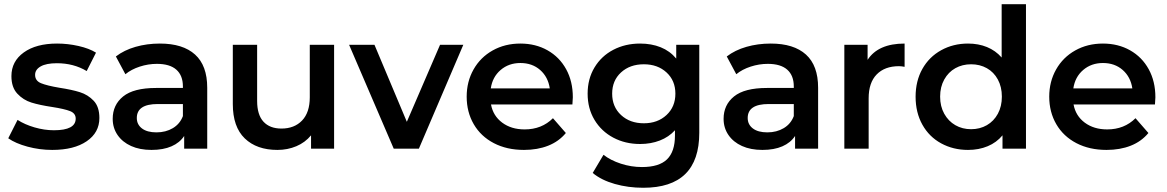

<svg xmlns="http://www.w3.org/2000/svg" viewBox="-20 -703 5519 908"><path d="M19 -49 63 -136Q97 -114 143.5 -100.5Q190 -87 235 -87Q338 -87 338 -142Q338 -167 311.5 -177.5Q285 -188 227 -197Q167 -206 128.5 -218Q90 -230 62 -260Q34 -290 34 -343Q34 -413 92.5 -455Q151 -497 250 -497Q301 -497 351.5 -485.5Q402 -474 434 -454L390 -367Q328 -404 249 -404Q199 -404 172.5 -389Q146 -374 146 -349Q146 -321 174 -309.5Q202 -298 261 -288Q320 -279 358 -267Q396 -255 423 -226.5Q450 -198 450 -145Q450 -76 390 -35Q330 6 227 6Q167 6 110 -9.5Q53 -25 19 -49Z M960 -288V0H851V-60Q830 -28 791 -11Q752 6 696.5 6Q641 6 600 -12.5Q559 -31 536 -64.5Q513 -98 513 -141Q513 -207 562.5 -247Q612 -287 718 -287H845V-294Q845 -346 814 -373.5Q783 -401 722 -401Q681 -401 641 -388Q601 -375 573 -352L528 -436Q567 -466 621 -481.5Q675 -497 736 -497Q845 -497 902.5 -445Q960 -393 960 -288ZM845 -154V-211H726Q627 -211 627 -145Q627 -114 651.5 -95.5Q676 -77 720 -77Q764 -77 797.5 -97Q831 -117 845 -154Z M1560 -491V0H1451V-63Q1423 -29 1381.5 -11.5Q1340 6 1292 6Q1194 6 1137.5 -48.5Q1081 -103 1081 -211V-491H1196V-226Q1196 -160 1226 -127.5Q1256 -95 1311 -95Q1372 -95 1408.5 -133Q1445 -171 1445 -243V-491Z M2171 -491 1961 0H1842L1631 -491H1751L1904 -127L2061 -491Z M2687 -209H2302Q2312 -155 2355 -123Q2398 -91 2461 -91Q2542 -91 2595 -144L2656 -74Q2623 -34 2572.5 -14Q2522 6 2458 6Q2377 6 2315.5 -26Q2254 -58 2220.5 -115.5Q2187 -173 2187 -246Q2187 -317 2219.5 -374.5Q2252 -432 2310 -464.5Q2368 -497 2441 -497Q2513 -497 2569.5 -465Q2626 -433 2657.5 -375.5Q2689 -318 2689 -243Q2689 -231 2687 -209ZM2301 -285H2580Q2572 -339 2534.5 -372Q2497 -405 2441 -405Q2386 -405 2347.5 -372Q2309 -339 2301 -285Z M3287 -491V-75Q3287 185 3022 185Q2951 185 2887.5 167Q2824 149 2783 115L2834 29Q2867 55 2916 71Q2965 87 3016 87Q3097 87 3134.5 50.5Q3172 14 3172 -62V-87Q3143 -55 3100.5 -38.5Q3058 -22 3007 -22Q2937 -22 2880.5 -52Q2824 -82 2791.5 -136Q2759 -190 2759 -260Q2759 -330 2791.5 -384Q2824 -438 2880.5 -467.5Q2937 -497 3007 -497Q3061 -497 3104.5 -479.5Q3148 -462 3178 -426V-491ZM3174 -260Q3174 -322 3132 -360.5Q3090 -399 3025 -399Q2959 -399 2917 -360.5Q2875 -322 2875 -260Q2875 -198 2917 -159Q2959 -120 3025 -120Q3090 -120 3132 -159Q3174 -198 3174 -260Z M3849 -288V0H3740V-60Q3719 -28 3680 -11Q3641 6 3585.5 6Q3530 6 3489 -12.5Q3448 -31 3425 -64.5Q3402 -98 3402 -141Q3402 -207 3451.5 -247Q3501 -287 3607 -287H3734V-294Q3734 -346 3703 -373.5Q3672 -401 3611 -401Q3570 -401 3530 -388Q3490 -375 3462 -352L3417 -436Q3456 -466 3510 -481.5Q3564 -497 3625 -497Q3734 -497 3791.5 -445Q3849 -393 3849 -288ZM3734 -154V-211H3615Q3516 -211 3516 -145Q3516 -114 3540.5 -95.5Q3565 -77 3609 -77Q3653 -77 3686.5 -97Q3720 -117 3734 -154Z M4258 -497V-387Q4243 -390 4231 -390Q4164 -390 4126 -351Q4088 -312 4088 -238V0H3973V-491H4083V-420Q4133 -497 4258 -497Z M4832 -683V0H4721V-63Q4693 -29 4651 -11.5Q4609 6 4558 6Q4488 6 4431 -25Q4374 -56 4342 -113.5Q4310 -171 4310 -245.5Q4310 -320 4342 -377Q4374 -434 4431 -465.5Q4488 -497 4558 -497Q4607 -497 4647.5 -480.5Q4688 -464 4717 -431V-683ZM4572.5 -92Q4614 -92 4647 -111Q4680 -130 4699 -165Q4718 -200 4718 -246Q4718 -292 4699 -327Q4680 -362 4647 -380.5Q4614 -399 4572.5 -399Q4531 -399 4498 -380.5Q4465 -362 4445.5 -327Q4426 -292 4426 -246Q4426 -200 4445.5 -165Q4465 -130 4498 -111Q4531 -92 4572.5 -92Z M5442 -209H5057Q5067 -155 5110 -123Q5153 -91 5216 -91Q5297 -91 5350 -144L5411 -74Q5378 -34 5327.5 -14Q5277 6 5213 6Q5132 6 5070.5 -26Q5009 -58 4975.5 -115.5Q4942 -173 4942 -246Q4942 -317 4974.5 -374.5Q5007 -432 5065 -464.5Q5123 -497 5196 -497Q5268 -497 5324.5 -465Q5381 -433 5412.5 -375.5Q5444 -318 5444 -243Q5444 -231 5442 -209ZM5056 -285H5335Q5327 -339 5289.5 -372Q5252 -405 5196 -405Q5141 -405 5102.5 -372Q5064 -339 5056 -285Z"/></svg>

Font: Montserrat Ace
Style: Bold
Weight: 600
Designer: Julieta Ulanovsky
Foundry: Julieta Ulanovsky
Version: Version 1